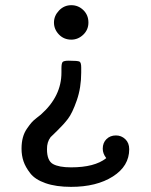

<svg xmlns="http://www.w3.org/2000/svg" viewBox="-20 -520 583 740"><path d="M63 53.2Q63 29.3 68.1 10.3Q73.2 -8.8 83.7 -23.9Q94.2 -39.1 101.1 -47.1Q107.9 -55.2 122.1 -66.2Q136.2 -77.1 137.2 -78.1Q217.3 -148.9 216.8 -241.2V-256.8Q216.8 -276.9 221.9 -281.5Q227.1 -286.1 245.1 -286.1Q280.3 -286.1 286.6 -282.5Q293 -278.8 293 -259.8V-240.2Q293 -182.1 275.9 -133.1Q258.8 -84 241.9 -62Q225.1 -40 200.4 -16.1Q175.8 7.8 174.8 8.8Q160.6 27.8 161.1 55.2Q161.1 99.1 184.1 112.1Q207 125 253.9 125Q344.7 125 389.2 89.8V88.9Q376 71.8 376 53.2Q376 30.3 390.4 16.1Q404.8 2 426.8 2Q447.8 2 462.9 16.4Q478 30.8 478 55.2Q478 120.1 415 160.2Q352.1 200.2 253.9 200.2Q195.8 200.2 155.5 186Q115.2 171.9 96.7 147.9Q78.1 124 70.6 101.6Q63 79.1 63 53.2ZM254.9 -500Q281.7 -500 301.3 -481Q320.8 -461.9 320.8 -433.1Q320.8 -405.3 300.8 -386.2Q280.8 -367.2 254.9 -367.2Q226.1 -367.2 207 -387.2Q188 -407.2 188 -433.1Q188 -459 207.5 -479.5Q227.1 -500 254.9 -500Z"/></svg>

Font: CMU Concrete
Style: Bold
Weight: 700
Version: Version 0.7.0